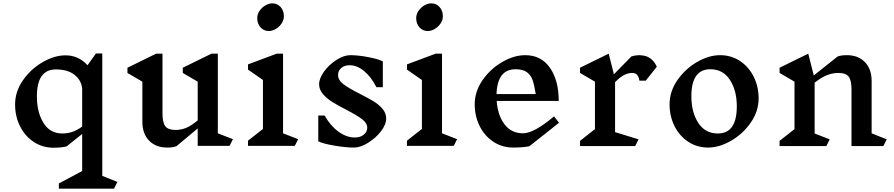

<svg xmlns="http://www.w3.org/2000/svg" viewBox="-20 -870 5333 1145"><path d="M660 255H331V224L470 150V-71L377 3Q345 11 300 11Q234 11 181.5 -23.5Q129 -58 99.5 -117Q70 -176 70 -247Q70 -324 117 -391.5Q164 -459 234.5 -499.5Q305 -540 371 -540Q448 -540 502 -481L552 -551H590V179L680 215ZM470 -115V-343Q464 -393 423.5 -424.5Q383 -456 313 -456Q200 -456 200 -295Q200 -201 239 -137.5Q278 -74 351 -74Q381 -74 408.5 -82.5Q436 -91 470 -115Z M1349 0H1159V-104L1032 2Q1011 10 977 10Q909 10 869 -31.5Q829 -73 829 -144V-383L740 -435V-466L911 -550H949V-194Q949 -139 966 -117Q983 -95 1027 -95Q1058 -95 1088 -106.5Q1118 -118 1159 -152V-383L1070 -435V-466L1241 -550H1279V-75L1369 -40Z M1738 0H1459V-31L1548 -101V-393L1459 -455V-486L1630 -550H1668V-75L1758 -40ZM1673 -773Q1673 -750 1659 -729.5Q1645 -709 1624 -697Q1603 -685 1583 -685Q1553 -685 1533.5 -707Q1514 -729 1514 -762Q1514 -785 1528 -805.5Q1542 -826 1563 -838Q1584 -850 1604 -850Q1634 -850 1653.5 -828Q1673 -806 1673 -773Z M2044 -216Q1992 -243 1960 -263Q1928 -283 1905.5 -309.5Q1883 -336 1883 -367Q1883 -403 1913 -444Q1943 -485 1987 -513Q2031 -541 2069 -541Q2115 -541 2175.5 -529.5Q2236 -518 2263 -504V-350H2225Q2193 -412 2151 -446.5Q2109 -481 2065 -481Q2034 -481 2015 -464.5Q1996 -448 1996 -423Q1996 -392 2028.5 -367.5Q2061 -343 2127 -310Q2178 -284 2209 -265Q2240 -246 2261.5 -220.5Q2283 -195 2283 -164Q2283 -127 2251.5 -86.5Q2220 -46 2174.5 -18Q2129 10 2091 10Q2042 10 1974.5 -1.5Q1907 -13 1878 -27V-181H1916Q1951 -119 1999 -84.5Q2047 -50 2096 -50Q2129 -50 2149.5 -67Q2170 -84 2170 -108Q2170 -136 2139 -159.5Q2108 -183 2044 -216Z M2686 0H2407V-31L2496 -101V-393L2407 -455V-486L2578 -550H2616V-75L2706 -40ZM2621 -773Q2621 -750 2607 -729.5Q2593 -709 2572 -697Q2551 -685 2531 -685Q2501 -685 2481.5 -707Q2462 -729 2462 -762Q2462 -785 2476 -805.5Q2490 -826 2511 -838Q2532 -850 2552 -850Q2582 -850 2601.5 -828Q2621 -806 2621 -773Z M3137 2Q3097 10 3041 10Q2975 10 2922.5 -24.5Q2870 -59 2840.5 -118Q2811 -177 2811 -248Q2811 -325 2858 -392.5Q2905 -460 2975.5 -500.5Q3046 -541 3112 -541Q3207 -541 3259.5 -466Q3312 -391 3312 -268H2942Q2948 -183 2988.5 -129Q3029 -75 3099 -75Q3164 -75 3284 -176L3314 -138ZM2941 -309H3175Q3166 -363 3156.5 -391.5Q3147 -420 3123.5 -438.5Q3100 -457 3054 -457Q2946 -457 2941 -309Z M3897 -472 3831 -389H3793Q3789 -414 3778.5 -424.5Q3768 -435 3750 -435Q3728 -435 3703.5 -423.5Q3679 -412 3648 -380V-82L3788 -39L3768 1H3439V-30L3528 -100V-383L3439 -435V-466L3610 -550L3641 -427L3745 -533Q3766 -541 3800 -541V-540Q3833 -540 3858 -522Q3883 -504 3897 -472Z M4504 -283Q4504 -206 4457 -138.5Q4410 -71 4339.5 -30.5Q4269 10 4203 10Q4137 10 4084.5 -24.5Q4032 -59 4002.5 -118Q3973 -177 3973 -248Q3973 -325 4020 -392.5Q4067 -460 4137.5 -500.5Q4208 -541 4274 -541Q4340 -541 4392.5 -506.5Q4445 -472 4474.5 -413Q4504 -354 4504 -283ZM4103 -296Q4103 -201 4144 -137.5Q4185 -74 4261 -74Q4374 -74 4374 -236Q4374 -330 4333 -393.5Q4292 -457 4216 -457Q4103 -457 4103 -296Z M5248 1H5058V-336Q5058 -391 5041 -413Q5024 -435 4980 -435Q4947 -435 4914.5 -423Q4882 -411 4838 -377V-74L4928 -39L4908 1H4629V-30L4718 -100V-383L4629 -435V-466L4800 -550L4833 -420L4975 -533Q4996 -541 5030 -541Q5098 -541 5138 -499.5Q5178 -458 5178 -387V-75L5268 -39Z"/></svg>

Font: Inknut Antiqua
Style: Regular
Weight: 400
Designer: Claus Eggers Sørensen
Foundry: Claus Eggers Sørensen
Version: Version 1.003; ttfautohint (v1.8.2) -l 8 -r 50 -G 200 -x 14 